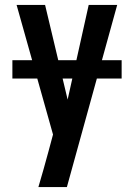

<svg xmlns="http://www.w3.org/2000/svg" viewBox="-20 -540 540 775"><path d="M135 215Q146 179 156 142.5Q166 106 176 70L194 3L47 -520H162L253 -138L338 -520H453L250 215ZM30 -223V-297H471V-223Z"/></svg>

Font: Iosevka Fixed
Style: Bold
Weight: 700
Monospace: yes
Designer: Belleve Invis
Foundry: Belleve Invis
Version: Version 32.3.0